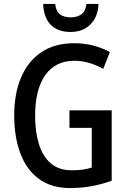

<svg xmlns="http://www.w3.org/2000/svg" viewBox="-20 -943 646 973"><path d="M332 -384H546V-27Q496 -9 444 0.5Q392 10 334 10Q240 10 177 -36.5Q114 -83 83 -166Q52 -249 52 -358Q52 -468 86.5 -550Q121 -632 189 -678Q257 -724 357 -724Q407 -724 453 -712Q499 -700 537 -679L503 -594Q469 -613 432.5 -624Q396 -635 357 -635Q261 -635 209.5 -562.5Q158 -490 158 -356Q158 -276 177 -213.5Q196 -151 237 -115.5Q278 -80 344 -80Q375 -80 399.5 -83.5Q424 -87 445 -94V-295H332ZM479 -923Q477 -858 438.5 -819.5Q400 -781 337 -781Q273 -781 237 -817.5Q201 -854 199 -923H260Q263 -886 283.5 -870.5Q304 -855 339 -855Q371 -855 392.5 -870.5Q414 -886 418 -923Z"/></svg>

Font: Noto Sans Ethiopic Condensed Medium
Style: Regular
Weight: 500
Width: 3
Designer: Monotype Design Team
Foundry: Monotype Imaging Inc.
Version: Version 2.102; ttfautohint (v1.8.4.7-5d5b)